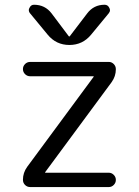

<svg xmlns="http://www.w3.org/2000/svg" viewBox="-20 -799 575 797"><path d="M105.5 -542H431.6Q443.4 -542 452.1 -533.2Q460.9 -524.4 460.9 -511.7Q460.9 -482.4 443.4 -458L168 -85Q167 -84 167 -83Q167 -82 168 -82H431.6Q443.4 -82 452.1 -73.2Q460.9 -64.5 460.9 -52.2Q460.9 -40 452.1 -31.2Q443.4 -22.5 431.6 -22.5H105.5Q92.8 -22.5 84 -31.2Q75.2 -40 75.2 -52.7Q75.2 -82 92.8 -106.4L368.2 -479.5Q369.1 -480.5 369.1 -481.4Q369.1 -482.4 368.2 -482.4H105.5Q92.8 -482.4 84 -491.2Q75.2 -500 75.2 -512.2Q75.2 -524.4 84 -533.2Q92.8 -542 105.5 -542ZM341.8 -743.2Q369.1 -779.3 414.1 -779.3Q427.7 -779.3 433.6 -766.6Q436.5 -761.7 436.5 -756.8Q436.5 -750 431.6 -744.1L358.4 -655.3Q323.2 -612.3 268.1 -612.3Q212.9 -612.3 177.7 -655.3L104.5 -744.1Q99.6 -750 99.6 -757.8Q99.6 -761.7 102.5 -766.6Q108.4 -779.3 121.1 -779.3Q167 -779.3 194.3 -743.2L265.6 -648.4Q266.6 -647.5 267.6 -647.5Q268.6 -647.5 269.5 -648.4Z"/></svg>

Font: Gen Jyuu Gothic Normal
Style: Regular
Weight: 300
Designer: [Source Han Sans]
Ryoko NISHIZUKA  (kana & ideographs); Paul D. Hunt (Latin, Greek & Cyrillic); Wenlong ZHANG  (bopomofo
Version: Version 1.002.20150607